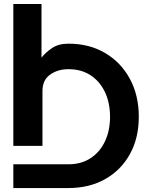

<svg xmlns="http://www.w3.org/2000/svg" viewBox="-20 -743 761 978"><path d="M329.1 214.8H47.9V93.8H329.1Q394 93.8 441.4 62.7Q488.8 31.7 514.6 -22.9Q540.5 -77.6 540.5 -148.4Q540.5 -219.2 514.6 -273.9Q488.8 -328.6 441.4 -359.6Q394 -390.6 329.1 -390.6Q274.4 -390.6 235.4 -363Q196.3 -335.4 196.3 -279.3V0H47.9V-722.7H191.4V-449.2Q211.4 -475.1 244.6 -497.8Q277.8 -520.5 329.1 -520.5Q435.1 -520.5 515.6 -472.9Q596.2 -425.3 641.6 -341.3Q687 -257.3 687 -148.4Q687 -39.6 641.6 42.2Q596.2 124 515.6 169.4Q435.1 214.8 329.1 214.8Z"/></svg>

Font: Giphurs
Style: Bold
Weight: 700
Version: Version 0.920; ttfautohint (v1.8.4.7-5d5b)